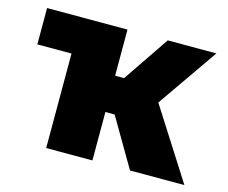

<svg xmlns="http://www.w3.org/2000/svg" viewBox="-79 -623 868 730"><g transform="rotate(15 355.0 -257.5)"><path d="M486.5 0 329.5 -268 497 -515H688.5L523.5 -277.5L700.5 0ZM156.5 0V-515H338.5V-333.5H496.5V-190.5H338.5V0ZM22 -372V-515H338.5L156.5 -372Z"/></g></svg>

Font: Geologica Cursive ExtraBold
Style: Regular
Weight: 800
Designer: Sindre Bremnes, Frode Helland
Foundry: Monokrom Skriftforlag AS
Version: Version 1.010;gftools[0.9.28]